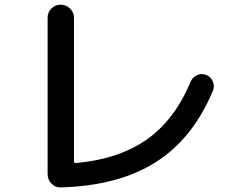

<svg xmlns="http://www.w3.org/2000/svg" viewBox="-20 -770 1040 825"><path d="M241.2 35.2Q217.8 36.1 201.2 19Q184.6 2 184.6 -22.5V-694.3Q184.6 -717.8 201.2 -733.9Q217.8 -750 240.7 -750Q263.7 -750 280.8 -733.4Q297.9 -716.8 297.9 -694.3V-77.1Q297.9 -69.3 305.7 -69.3Q490.2 -85.9 610.4 -170.4Q730.5 -254.9 798.8 -418Q806.6 -437.5 826.2 -446.8Q845.7 -456.1 865.7 -448.2Q885.7 -440.4 894.5 -419.9Q903.3 -399.4 894.5 -378.9Q807.6 -172.9 647.9 -72.3Q488.3 28.3 241.2 35.2Z"/></svg>

Font: Rounded Mgen+ 1mn medium
Style: Regular
Weight: 500
Designer: [Source Han Sans]
Ryoko NISHIZUKA  (kana & ideographs); Paul D. Hunt (Latin, Greek & Cyrillic); Wenlong ZHANG  (bopomofo
Version: Version 1.059.20150602